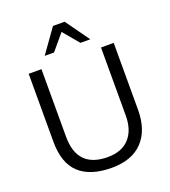

<svg xmlns="http://www.w3.org/2000/svg" viewBox="-169 -1082 1075 1215"><g transform="rotate(-20 368.0 -474.5)"><path d="M374.5 11Q230.5 11 156.2 -57.8Q82 -126.5 82 -270.5V-728H168V-273Q168 -61.5 373.5 -61.5Q468 -61.5 518.5 -116.8Q569 -172 569 -269.5V-728H654.5V-275.5Q654 -140.5 582.2 -64.8Q510.5 11 374.5 11ZM216 -800 330 -960H408.5L523 -800H457L368 -906L279 -800Z"/></g></svg>

Font: Mooli
Style: Regular
Weight: 400
Designer: Vernon Adams
Foundry: Vernon Adams
Version: Version 1.000; ttfautohint (v1.8.4.7-5d5b);gftools[0.9.33]